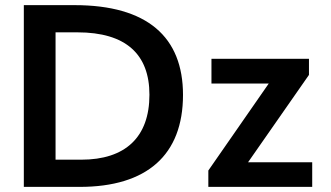

<svg xmlns="http://www.w3.org/2000/svg" viewBox="-20 -731 1294 751"><path d="M1201.2 0V-96.2H950.2L1188.5 -438V-501H807.1V-404.3H1031.2L794.9 -64V0ZM291.5 0C555.2 0 695.8 -125 695.8 -359.9C695.8 -586.4 556.2 -710.9 271.5 -710.9H73.2V0ZM197.3 -604.5H282.7C472.7 -604.5 564.5 -518.6 564.5 -360.4C564.5 -193.8 469.7 -106.4 297.9 -106.4H197.3Z"/></svg>

Font: Ride
Style: Bold
Weight: 700
Version: Version 3.000